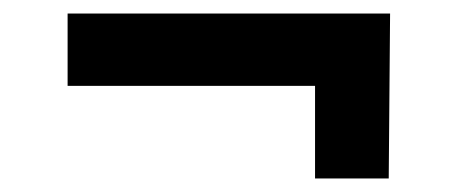

<svg xmlns="http://www.w3.org/2000/svg" viewBox="-20 -404 677 284"><path d="M446 -277H80V-384H557L555 -140H446Z"/></svg>

Font: Suez One
Style: Regular
Weight: 400
Designer: Michal Sahar
Foundry: Hagilda
Version: Version 1.001